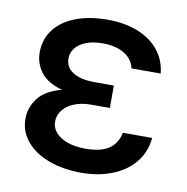

<svg xmlns="http://www.w3.org/2000/svg" viewBox="-67 -602 659 676"><g transform="rotate(10 263.0 -263.5)"><path d="M148.9 -266.1Q95.7 -280.8 72.3 -312.3Q48.8 -343.8 48.8 -381.8Q48.8 -430.2 76.2 -465.3Q103.5 -500.5 152.3 -518.8Q201.2 -537.1 264.6 -537.1Q325.7 -537.1 372.8 -518.6Q419.9 -500 448.2 -465.3Q476.6 -430.7 481.4 -382.8H377Q370.1 -415 339.8 -433.6Q309.6 -452.1 261.7 -452.1Q228.5 -452.1 203.6 -442.6Q178.7 -433.1 165.5 -416.5Q152.3 -399.9 152.3 -378.9Q152.3 -347.7 179.7 -330.1Q207 -312.5 258.8 -312.5H326.2V-232.4H258.8Q226.1 -232.4 200 -222.2Q173.8 -211.9 159.2 -193.4Q144.5 -174.8 144.5 -151.4Q144.5 -129.9 159.4 -112.8Q174.3 -95.7 201.9 -85.9Q229.5 -76.2 265.6 -76.2Q319.8 -76.2 348.9 -95.2Q377.9 -114.3 386.7 -154.3H491.2Q486.8 -104 456.8 -66.9Q426.8 -29.8 377.2 -10Q327.6 9.8 265.6 9.8Q201.2 9.8 149.9 -9.3Q98.6 -28.3 69.3 -63.2Q40 -98.1 40 -143.6Q40 -184.6 65.7 -217.8Q91.3 -251 148.9 -266.1Z"/></g></svg>

Font: Pretendard Medium
Style: Regular
Weight: 500
Designer: Base glyphs from Inter by Rasmus Andersson; Hangeul glyphs from Noto Sans CJK(Source Han Sans) by Jang Soo-young and Kan
Foundry: Kil Hyung-jin
Version: Version 1.309